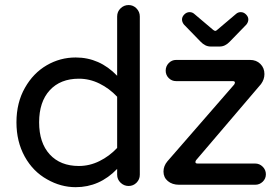

<svg xmlns="http://www.w3.org/2000/svg" viewBox="-20 -739 1123 769"><path d="M168.9 -20.5Q112.3 -51.8 79.1 -111.8Q45.9 -171.9 45.9 -249Q45.9 -328.1 80.1 -387.7Q113.3 -446.3 167 -477.5Q220.7 -508.8 283.2 -508.8Q378.9 -508.8 449.2 -435.5V-672.9Q449.2 -692.4 462.9 -705.6Q476.6 -718.8 495.1 -718.8Q513.7 -718.8 526.9 -705.1Q540 -691.4 540 -672.9V-39.1Q540 -20.5 526.9 -7.3Q513.7 5.9 495.1 5.9Q476.6 5.9 462.9 -7.3Q449.2 -20.5 449.2 -39.1V-62.5Q378.9 10.7 283.2 10.7Q223.6 10.7 168.9 -20.5ZM783.2 -572.3 716.8 -640.6Q709 -650.4 709 -661.1Q709 -671.9 718.3 -681.2Q727.5 -690.4 739.3 -690.4Q750 -690.4 757.8 -683.6L834 -619.1Q839.8 -615.2 841.8 -615.2Q845.7 -615.2 849.6 -619.1L925.8 -683.6Q933.6 -690.4 944.3 -690.4Q956.1 -690.4 965.3 -681.2Q974.6 -671.9 974.6 -661.1Q974.6 -650.4 966.8 -640.6L900.4 -572.3Q881.8 -552.7 860.4 -552.7H823.2Q801.8 -552.7 783.2 -572.3ZM634.8 -51.8Q634.8 -74.2 650.4 -92.8L918 -400.4Q920.9 -405.3 920.9 -408.2Q920.9 -414.1 912.1 -414.1H685.5Q668 -414.1 655.8 -426.3Q643.6 -438.5 643.6 -456.1Q643.6 -473.6 655.8 -486.3Q668 -499 685.5 -499H981.4Q1006.8 -499 1022.9 -482.9Q1039.1 -466.8 1039.1 -442.4Q1039.1 -420.9 1025.4 -402.3L765.6 -97.7Q762.7 -93.8 762.7 -89.8Q762.7 -84 771.5 -84H1002Q1019.5 -84 1032.2 -71.3Q1044.9 -58.6 1044.9 -41Q1044.9 -23.4 1032.2 -11.2Q1019.5 1 1002 1H697.3Q669.9 1 652.3 -13.7Q634.8 -28.3 634.8 -51.8ZM449.2 -146.5V-351.6Q418 -384.8 378.4 -404.3Q338.9 -423.8 295.9 -423.8Q221.7 -423.8 179.2 -377.4Q136.7 -331.1 136.7 -249Q136.7 -167 179.2 -120.6Q221.7 -74.2 295.9 -74.2Q338.9 -74.2 378.4 -93.8Q418 -113.3 449.2 -146.5Z"/></svg>

Font: jf-openhuninn-1.1
Style: Regular
Weight: 400
Designer: [Kosugi Maru]
      Designed by Motoya company      

      [Varela Round]
      Joe Prince(Latin component); Avraham Co
Foundry: justfont CO.,LTD.
Version: 1.1